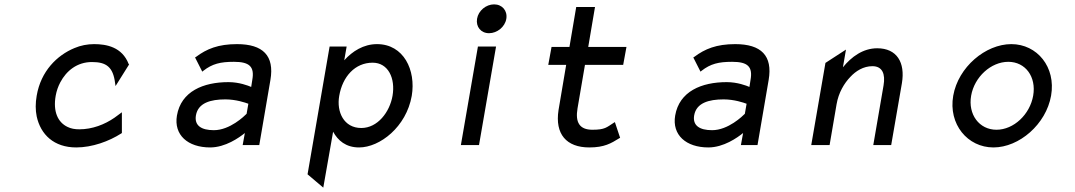

<svg xmlns="http://www.w3.org/2000/svg" viewBox="-20 -664 4922 879"><path d="M509 -270 571 -369 569 -371C539 -449 467 -462 411 -462C380 -462 349 -456 321 -444C241 -411 167 -338 148 -226C142 -192 142 -160 148 -131C166 -48 227 11 329 11C402 11 479 -17 535 -53L538 -55V-150L504 -125C459 -94 403 -72 343 -72C323 -72 305 -75 289 -83C245 -104 222 -153 235 -226C239 -248 246 -268 256 -287C284 -340 333 -380 401 -380C466 -380 498 -358 507 -283Z M873 -401 906 -336 911 -340C952 -372 989 -381 1051 -381C1122 -381 1146 -359 1135 -298L1130 -266C1116 -272 1075 -288 1026 -288C911 -288 809 -246 790 -135C775 -46 840 11 942 11C1012 11 1075 -34 1101 -55L1091 0H1167L1218 -298C1237 -409 1184 -462 1065 -462C979 -462 926 -440 878 -404ZM877 -136C887 -193 944 -209 1012 -209C1060 -209 1104 -194 1117 -189L1109 -143C1099 -133 1033 -68 959 -68C902 -68 869 -89 877 -136Z M1556 -388 1567 -451H1489L1388 134L1460 195L1505 -61C1527 -21 1563 11 1624 11C1719 11 1840 -83 1865 -225C1885 -343 1828 -462 1706 -462C1644 -462 1593 -429 1556 -388ZM1533 -225C1548 -313 1605 -377 1686 -377C1757 -377 1791 -306 1777 -225C1764 -151 1709 -78 1634 -78C1554 -78 1520 -152 1533 -225Z M2219 -512C2256 -512 2292 -541 2298 -578C2304 -615 2279 -644 2242 -644C2205 -644 2170 -615 2164 -578C2158 -541 2182 -512 2219 -512ZM2251 -451H2168L2090 0H2173Z M2819 -33 2795 -105 2790 -102C2757 -81 2750 -70 2692 -70C2633 -70 2613 -104 2624 -168L2658 -367H2833L2848 -449H2673L2704 -632H2618L2587 -449H2505L2490 -367H2572L2537 -160C2520 -50 2573 11 2678 11C2747 11 2778 -8 2815 -31Z M3154 -401 3187 -336 3192 -340C3233 -372 3270 -381 3332 -381C3403 -381 3427 -359 3416 -298L3411 -266C3397 -272 3356 -288 3307 -288C3192 -288 3090 -246 3071 -135C3056 -46 3121 11 3223 11C3293 11 3356 -34 3382 -55L3372 0H3448L3499 -298C3518 -409 3465 -462 3346 -462C3260 -462 3207 -440 3159 -404ZM3158 -136C3168 -193 3225 -209 3293 -209C3341 -209 3385 -194 3398 -189L3390 -143C3380 -133 3314 -68 3240 -68C3183 -68 3150 -89 3158 -136Z M4109 -283C4125 -378 4086 -443 3996 -443C3931 -443 3878 -404 3839 -356L3853 -437L3759 -376L3694 0H3778L3810 -187C3819 -240 3845 -283 3873 -312C3898 -339 3933 -361 3974 -361C4020 -361 4034 -325 4025 -273L3978 0H4060Z M4596 -381C4675 -381 4725 -312 4710 -226C4695 -140 4621 -70 4542 -70C4463 -70 4411 -140 4426 -226C4441 -312 4517 -381 4596 -381ZM4528 11C4646 11 4769 -95 4792 -226C4815 -357 4728 -462 4610 -462C4492 -462 4367 -357 4344 -226C4321 -95 4410 11 4528 11Z"/></svg>

Font: Charger Monospace
Style: Regular
Weight: 400
Designer: Jasper
Foundry: Cannot Into Space Fonts
Version: Version 0.980